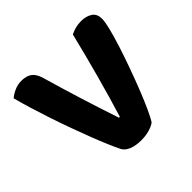

<svg xmlns="http://www.w3.org/2000/svg" viewBox="-156 -768 936 936"><g transform="rotate(-45 312.0 -300.5)"><path d="M413 -18Q400 -7 373.5 1Q347 9 316 9Q278 9 251 -2Q224 -13 214 -33Q202 -57 186 -94.5Q170 -132 152.5 -177.5Q135 -223 116 -275Q97 -327 79.5 -379.5Q62 -432 46.5 -482.5Q31 -533 20 -576Q33 -588 56.5 -599Q80 -610 107 -610Q140 -610 160.5 -595.5Q181 -581 192 -544Q222 -440 252 -344Q282 -248 316 -146H322Q352 -243 384 -360Q416 -477 444 -592Q460 -600 478 -605Q496 -610 519 -610Q552 -610 575.5 -595Q599 -580 599 -546Q599 -525 588.5 -483Q578 -441 561 -388Q544 -335 523 -277Q502 -219 481.5 -167Q461 -115 442.5 -75Q424 -35 413 -18Z"/></g></svg>

Font: Baloo Paaji 2
Style: Bold
Weight: 700
Designer: Shuchita Grover, Noopur Datye and Ek Type
Foundry: Ek Type
Version: Version 1.640;hotconv 1.0.111;makeotfexe 2.5.65597; ttfautoh